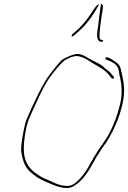

<svg xmlns="http://www.w3.org/2000/svg" viewBox="-20 -908 650 975"><path d="M115 -302C101 -265 83 -159 88 -136C97 -84 110 -51 145 -26C146 -25 143 -26 147 -24C166 -8 189 5 215 16L251 31C270 39 296 47 319 47C330 47 341 44 351 39C387 20 421 -22 445 -67L470 -111V-112H471C487 -139 502 -162 521 -187C555 -241 585 -305 602 -380C617 -445 609 -491 598 -537C590 -570 591 -577 565 -595C552 -604 543 -610 536 -613L524 -617C522 -617 520 -618 518 -617C515 -616 515 -607 516 -607L529 -602C537 -599 547 -594 558 -587C578 -574 583 -557 586 -532C595 -490 605 -444 590 -380C577 -324 557 -273 534 -229C510 -185 483 -155 460 -115C436 -75 415 -27 377 8C364 21 347 36 322 36C279 36 250 17 222 5C195 -4 175 -19 154 -34C105 -74 92 -125 106 -216C111 -252 118 -281 126 -301C134 -322 148 -351 166 -390C195 -453 209 -482 239 -524L240 -525C257 -546 280 -577 302 -596C315 -608 355 -627 376 -623C408 -617 431 -600 453 -586C484 -567 519 -551 540 -519L549 -509C549 -509 550 -508 551 -508C555 -508 558 -510 559 -514C559 -515 559 -517 558 -518L549 -528C537 -544 531 -548 514 -560C496 -583 459 -594 430 -612C414 -622 397 -632 378 -634C356 -636 308 -614 294 -603C276 -587 251 -553 232 -529C196 -483 144 -370 115 -302ZM344 -728C343 -723 343 -723 348 -723L352 -725L366 -737C404 -768 438 -808 465 -854L484 -887C478 -885 471 -881 466 -874C456 -861 443 -841 431 -823C410 -794 387 -767 360 -745L347 -734C346 -733 344 -729 344 -728ZM493 -888 485 -832C483 -819 482 -805 480 -788V-787C472 -742 468 -704 487 -698C494 -694 499 -694 502 -699L503 -700C507 -706 495 -704 490 -708H489L486 -714V-715C483 -746 492 -798 497 -833C503 -867 508 -886 493 -888ZM479 -786 480 -787ZM522 -189Z"/></svg>

Font: Stray Cat
Style: HlObl
Weight: 100
Version: Version 1.0